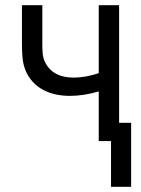

<svg xmlns="http://www.w3.org/2000/svg" viewBox="-20 -540 540 735"><path d="M405 175V0H358V-190Q331 -182 303 -177.5Q275 -173 247 -173Q221 -173 196 -178Q171 -183 148 -194.5Q125 -206 107 -225Q89 -244 79 -267.5Q69 -291 66.5 -316.5Q64 -342 64 -368V-520H142V-368Q142 -351 143.5 -334.5Q145 -318 152 -303Q159 -288 170.5 -276Q182 -264 197 -256.5Q212 -249 228.5 -246Q245 -243 261 -243Q286 -243 310.5 -247.5Q335 -252 358 -260V-520H436V-70H482V175Z"/></svg>

Font: Iosevka Curly
Style: Regular
Weight: 400
Monospace: yes
Designer: Belleve Invis
Foundry: Belleve Invis
Version: Version 22.1.2; ttfautohint (v1.8.4)